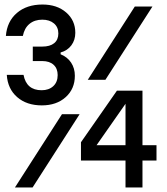

<svg xmlns="http://www.w3.org/2000/svg" viewBox="-20 -829 740 849"><path d="M311 -494Q311 -436 270.5 -399.5Q230 -363 165 -363Q98 -363 56 -399.5Q14 -436 10 -498H84Q97 -430 164 -430Q196 -430 215.5 -448Q235 -466 235 -497Q235 -526 217 -542.5Q199 -559 167 -559H125V-623H167Q201 -623 219.5 -638Q238 -653 238 -681Q238 -709 218.5 -725.5Q199 -742 167 -742Q133 -742 110.5 -723.5Q88 -705 81 -670H6Q11 -734 54.5 -771.5Q98 -809 168 -809Q232 -809 272.5 -774Q313 -739 313 -684Q313 -652 295.5 -628.5Q278 -605 248 -597V-589Q278 -577 294.5 -552Q311 -527 311 -494ZM654 -800 446 -476H368L576 -800ZM610 -428V-187H672V-119H610V0H535V-119H338V-200L497 -428ZM535 -187V-370L407 -187ZM332 -324 124 0H46L254 -324Z"/></svg>

Font: Martian Mono Light
Style: Regular
Weight: 300
Monospace: yes
Designer: Roman Shamin
Foundry: Evil Martians
Version: Version 1.000; ttfautohint (v1.8.4.7-5d5b)